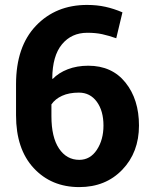

<svg xmlns="http://www.w3.org/2000/svg" viewBox="-20 -741 599 771"><path d="M329.6 -721.2Q369.6 -721.2 403.6 -713.6Q437.5 -706.1 471.7 -691.4L446.8 -587.4Q416 -598.1 390.1 -603.8Q364.3 -609.4 330.6 -609.4Q267.1 -609.4 228.8 -563Q190.4 -516.6 189.9 -426.3L191.4 -423.8Q215.3 -448.7 252.2 -462.9Q289.1 -477.1 334.5 -477.1Q429.7 -477.1 483.9 -409.4Q538.1 -341.8 538.1 -236.8Q538.1 -129.4 471.2 -59.6Q404.3 10.3 298.3 10.3Q186 10.3 115.2 -66.2Q44.4 -142.6 44.4 -277.8V-402.8Q44.4 -553.7 124.3 -637.5Q204.1 -721.2 329.6 -721.2ZM296.9 -369.1Q257.3 -369.1 229.5 -356.4Q201.7 -343.8 186.5 -321.8V-274.4Q186.5 -189.9 217 -144.5Q247.6 -99.1 298.3 -99.1Q342.3 -99.1 368.9 -139.4Q395.5 -179.7 395.5 -236.8Q395.5 -295.9 368.7 -332.5Q341.8 -369.1 296.9 -369.1Z"/></svg>

Font: TypoPRO Roboto Slab
Style: Bold
Weight: 700
Designer: Google
Version: Version 1.100263; 2013; ttfautohint (v0.94.20-1c74) -l 8 -r 